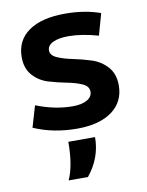

<svg xmlns="http://www.w3.org/2000/svg" viewBox="-82 -555 644 842"><g transform="rotate(-10 239.5 -134.5)"><path d="M232 10Q126 10 39 -28L67 -123Q151 -90 230 -90Q270 -90 293.5 -103.5Q317 -117 317 -140Q317 -164 289 -176.5Q261 -189 221.5 -196.5Q182 -204 142 -216Q102 -228 74 -259Q46 -290 46 -340Q46 -415 103.5 -455.5Q161 -496 266 -496Q353 -496 423 -471L396 -375Q323 -396 263 -396Q219 -396 194 -383.5Q169 -371 169 -349Q169 -327 197.5 -314.5Q226 -302 266 -294Q306 -286 346.5 -273Q387 -260 415.5 -228.5Q444 -197 444 -146Q444 -73 388 -31.5Q332 10 232 10ZM155 227Q183 166 183 60H302Q302 152 241 227Z"/></g></svg>

Font: Cantarell
Style: Bold
Weight: 700
Designer: Dave Crossland, Nikolaus Waxweiler, Florian Fecher, Jacques Le Bailly, Eben Sorkin, Alexei Vanyashin, Alexios Zavras, Em
Version: Version 0.303